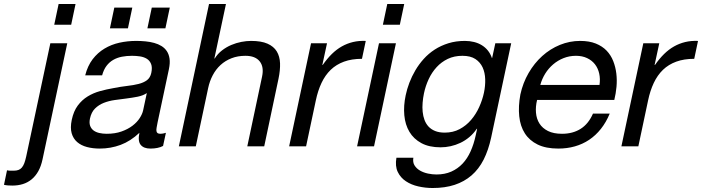

<svg xmlns="http://www.w3.org/2000/svg" viewBox="-147 -734 3521 963"><path d="M66.4 64.9Q59.1 99.6 45.2 124.5Q31.2 149.4 11.7 165.5Q-7.8 181.6 -32.2 189.2Q-56.6 196.8 -85 196.8Q-96.2 196.8 -106.9 196Q-117.7 195.3 -127 192.9L-111.8 120.1Q-106.4 121.1 -103.3 121.6Q-100.1 122.1 -96.2 122.1H-78.1Q-64.5 122.1 -54.4 118.4Q-44.4 114.7 -37.4 106.4Q-30.3 98.1 -25.1 84.5Q-20 70.8 -15.6 50.8L105.5 -517.1H190.4ZM125 -609.9 147 -713.9H231.9L210 -609.9Z M589.4 -267.1Q570.3 -254.4 543.5 -249Q516.6 -243.7 487.3 -240Q458 -236.3 428.2 -232.2Q398.4 -228 373.3 -218Q348.1 -208 329.6 -189.7Q311 -171.4 304.2 -139.2Q299.8 -118.2 304.9 -103.5Q310.1 -88.9 322 -79.8Q334 -70.8 351.3 -66.9Q368.7 -63 388.2 -63Q430.2 -63 462.4 -74.5Q494.6 -85.9 517.6 -103.5Q540.5 -121.1 553.7 -141.6Q566.9 -162.1 570.8 -180.2ZM670.9 -2Q646 11.2 607.4 11.2Q574.2 11.2 558.8 -7.3Q543.5 -25.9 552.2 -67.9Q507.8 -25.9 457.8 -7.3Q407.7 11.2 353.5 11.2Q318.4 11.2 289.1 3.4Q259.8 -4.4 240 -21.5Q220.2 -38.6 212.4 -65.9Q204.6 -93.3 212.9 -132.8Q222.2 -176.8 243.2 -204.8Q264.2 -232.9 292.5 -250.2Q320.8 -267.6 354.2 -276.9Q387.7 -286.1 421.9 -292Q458.5 -299.3 490.7 -303Q522.9 -306.6 548.1 -313Q573.2 -319.3 589.8 -331.5Q606.4 -343.8 611.8 -368.2Q617.7 -396 610.8 -413.1Q604 -430.2 589.4 -439.2Q574.7 -448.2 554.9 -451.2Q535.2 -454.1 515.1 -454.1Q488.3 -454.1 464.4 -449.5Q440.4 -444.8 420.9 -433.6Q401.4 -422.4 387.2 -403.6Q373 -384.8 365.2 -356H280.3Q292.5 -403.8 317.6 -436.8Q342.8 -469.7 377 -490.2Q411.1 -510.7 451.9 -519.8Q492.7 -528.8 536.1 -528.8Q559.6 -528.8 582.5 -526.6Q605.5 -524.4 626 -518.8Q646.5 -513.2 662.8 -503.2Q679.2 -493.2 689.7 -477.5Q700.2 -461.9 703.4 -439.7Q706.5 -417.5 700.2 -387.2L643.6 -121.1Q640.6 -106 638.7 -95Q636.7 -84 637.7 -76.9Q638.7 -69.8 643.3 -66.4Q647.9 -63 658.2 -63Q663.6 -63 670.4 -64.2Q677.2 -65.4 685.1 -67.9ZM704.6 -695.8 682.6 -591.8H592.3L614.3 -695.8ZM516.6 -695.8 494.6 -591.8H404.3L426.3 -695.8Z M986.3 -713.9 928.2 -440.9H930.2Q944.8 -464.4 966.6 -481.2Q988.3 -498 1013.2 -508.5Q1038.1 -519 1063.7 -523.9Q1089.4 -528.8 1112.3 -528.8Q1163.6 -528.8 1194.8 -514.9Q1226.1 -501 1241.2 -476.1Q1256.3 -451.2 1257.6 -416.5Q1258.8 -381.8 1250 -339.8L1178.2 0H1093.3L1167.5 -350.1Q1177.7 -398.4 1155.5 -426.3Q1133.3 -454.1 1084 -454.1Q1045.4 -454.1 1014.2 -441.9Q982.9 -429.7 959.2 -408Q935.5 -386.2 919.9 -356.4Q904.3 -326.7 897 -292L835 0H750L901.4 -713.9Z M1493.2 -517.1 1469.7 -408.2H1471.7Q1493.7 -439.9 1517.3 -463.1Q1541 -486.3 1567.4 -501.2Q1593.8 -516.1 1623.5 -523.2Q1653.3 -530.3 1687.5 -528.8L1668.5 -439Q1617.2 -439 1578.4 -424.8Q1539.6 -410.6 1511.7 -383.8Q1483.9 -356.9 1465.6 -318.1Q1447.3 -279.3 1437 -230L1388.2 0H1303.2L1413.1 -517.1Z M1838.9 -517.1 1729 0H1644L1753.9 -517.1ZM1773.4 -609.9 1795.4 -713.9H1880.4L1858.4 -609.9Z M2083.5 -68.8Q2125.5 -68.8 2158.4 -86.4Q2191.4 -104 2215.8 -132.6Q2240.2 -161.1 2256.3 -196.8Q2272.5 -232.4 2280.3 -269Q2287.6 -303.2 2286.6 -336.4Q2285.6 -369.6 2273.7 -395.8Q2261.7 -421.9 2237.3 -438Q2212.9 -454.1 2172.4 -454.1Q2131.3 -454.1 2099.1 -438.7Q2066.9 -423.3 2043 -397.2Q2019 -371.1 2003.2 -337.2Q1987.3 -303.2 1979.5 -266.1Q1974.6 -242.7 1972.7 -219Q1970.7 -195.3 1972.9 -173.3Q1975.1 -151.4 1982.2 -132.3Q1989.3 -113.3 2002.4 -99.1Q2015.6 -85 2035.6 -76.9Q2055.7 -68.8 2083.5 -68.8ZM2316.4 -43.9Q2302.7 19.5 2278.6 66.9Q2254.4 114.3 2218 145.8Q2181.6 177.2 2133.3 193.1Q2085 209 2022.9 209Q1986.3 209 1950.9 200.9Q1915.5 192.9 1888.7 175Q1861.8 157.2 1847.9 128.2Q1834 99.1 1841.3 57.1H1926.3Q1922.4 80.1 1932.4 95.9Q1942.4 111.8 1960 121.8Q1977.5 131.8 1999.5 136.5Q2021.5 141.1 2042 141.1Q2084 141.1 2116.5 126.7Q2148.9 112.3 2173.1 86.7Q2197.3 61 2213.4 24.9Q2229.5 -11.2 2238.8 -54.2L2246.1 -87.9H2244.1Q2228 -64 2207 -46.4Q2186 -28.8 2162.4 -17.6Q2138.7 -6.3 2113.3 -0.7Q2087.9 4.9 2063 4.9Q2005.4 4.9 1966.6 -16.1Q1927.7 -37.1 1906.5 -72.8Q1885.3 -108.4 1880.9 -155.8Q1876.5 -203.1 1887.7 -255.9Q1894 -286.6 1906.2 -318.8Q1918.5 -351.1 1936.3 -381.3Q1954.1 -411.6 1978.3 -438.5Q2002.4 -465.3 2033.4 -485.4Q2064.5 -505.4 2102.1 -517.1Q2139.6 -528.8 2184.6 -528.8Q2209 -528.8 2230.5 -523.4Q2252 -518.1 2269.5 -507.3Q2287.1 -496.6 2300 -480.5Q2313 -464.4 2320.3 -442.9H2321.3L2337.4 -517.1H2417Z M2911.1 -164.1Q2893.1 -120.6 2866.9 -87.6Q2840.8 -54.7 2807.9 -32.7Q2774.9 -10.7 2736.1 0.2Q2697.3 11.2 2653.3 11.2Q2591.3 11.2 2549.8 -9Q2508.3 -29.3 2485.4 -65.2Q2462.4 -101.1 2457.3 -150.9Q2452.1 -200.7 2462.9 -259.8Q2475.6 -318.4 2504.2 -367.7Q2532.7 -417 2572.5 -452.9Q2612.3 -488.8 2661.1 -508.8Q2710 -528.8 2762.7 -528.8Q2808.6 -528.8 2841.3 -515.6Q2874 -502.4 2895.5 -480Q2917 -457.5 2928.7 -427.7Q2940.4 -397.9 2944.3 -365.2Q2948.2 -332.5 2945.1 -298.3Q2941.9 -264.2 2934.1 -232.9H2546.9Q2538.6 -199.2 2541.3 -168.5Q2543.9 -137.7 2558.8 -114.3Q2573.7 -90.8 2601.6 -76.9Q2629.4 -63 2671.9 -63Q2726.1 -63 2765.4 -87.9Q2804.7 -112.8 2827.1 -164.1ZM2859.9 -308.1Q2864.3 -338.4 2858.4 -365Q2852.5 -391.6 2837.2 -411.4Q2821.8 -431.2 2797.6 -442.6Q2773.4 -454.1 2741.7 -454.1Q2709 -454.1 2679.9 -442.6Q2650.9 -431.2 2627.4 -411.1Q2604 -391.1 2587.6 -364.7Q2571.3 -338.4 2563 -308.1Z M3159.7 -517.1 3136.2 -408.2H3138.2Q3160.2 -439.9 3183.8 -463.1Q3207.5 -486.3 3233.9 -501.2Q3260.3 -516.1 3290 -523.2Q3319.8 -530.3 3354 -528.8L3335 -439Q3283.7 -439 3244.9 -424.8Q3206.1 -410.6 3178.2 -383.8Q3150.4 -356.9 3132.1 -318.1Q3113.8 -279.3 3103.5 -230L3054.7 0H2969.7L3079.6 -517.1Z"/></svg>

Font: XB Khoramshahr
Style: Italic
Weight: 400
Italic angle: -12°
Designer: Behnam
Foundry: Irmug
Version: Version 8.005 2009